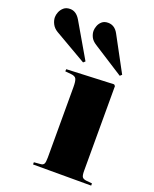

<svg xmlns="http://www.w3.org/2000/svg" viewBox="-273 -899 791 984"><g transform="rotate(20 122.5 -407.0)"><path d="M30 0V-12L66 -15Q79 -16 84 -24.5Q89 -33 89 -59V-444Q89 -475 83 -487.5Q77 -500 54 -502L22 -505L23 -517L280 -528L287 -521V-59Q287 -33 293 -25Q299 -17 316 -15L347 -12V0ZM292 -579 125 -686Q103 -700 95 -717Q87 -734 87 -750Q87 -762 92.5 -777Q98 -792 110.5 -803Q123 -814 144 -814Q180 -814 200 -777L302 -588ZM92 -579 -84 -681Q-104 -693 -113.5 -711.5Q-123 -730 -123 -748Q-123 -761 -117 -776Q-111 -791 -98 -802.5Q-85 -814 -63 -814Q-30 -814 -8 -777L102 -588Z"/></g></svg>

Font: Literata 72pt ExtraBold
Style: Regular
Weight: 800
Designer: Latin by Veronika Burian and Jose Scaglione. Greek by Irene Vlachou. Cyrillic by Vera Evstafieva.
Foundry: TypeTogether
Version: Version 3.002